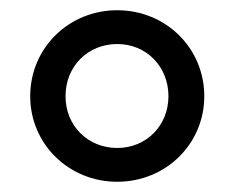

<svg xmlns="http://www.w3.org/2000/svg" viewBox="-20 -728 459 375"><path d="M209 -373C304 -373 379 -447 379 -540C379 -634 304 -708 209 -708C114 -708 39 -634 39 -540C39 -447 114 -373 209 -373ZM209 -439C152 -439 108 -482 108 -540C108 -599 152 -642 209 -642C266 -642 309 -598 309 -540C309 -483 266 -439 209 -439Z"/></svg>

Font: Chess Sans SemiBold
Style: Regular
Weight: 600
Designer: Wolf Bōese
Foundry: Wolf Bōese
Version: Version 7.223;Glyphs 3.3 (3306)